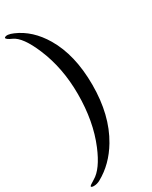

<svg xmlns="http://www.w3.org/2000/svg" viewBox="-324 -842 949 1199"><g transform="rotate(-30 150.5 -242.5)"><path d="M274.4 -252Q274.4 -34.7 184.1 117.2Q116.7 230.5 12.2 288.1Q-10.3 300.3 -32.7 300.3Q-52.2 300.3 -52.2 292.5Q-52.2 287.1 -13.7 264.6Q50.8 227.1 103.5 100.6Q167 -51.3 167 -247.6Q167 -436 101.6 -590.8Q45.9 -723.6 -13.7 -750Q-52.2 -767.1 -52.2 -777.8Q-52.2 -779.8 -50.3 -781.2Q-32.7 -793.9 12.2 -774.4Q119.6 -728.5 189.5 -610.8Q274.4 -467.8 274.4 -252Z"/></g></svg>

Font: Dai Banna SIL Light
Style: Bold
Weight: 700
Designer: Victor Gaultney
Foundry: SIL International
Version: Version 2.001